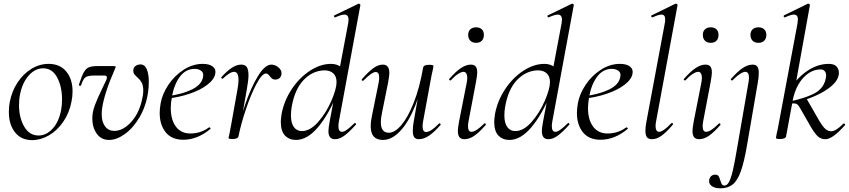

<svg xmlns="http://www.w3.org/2000/svg" viewBox="-20 -745 4601 1040"><path d="M28 -138Q28 -169 33 -193Q44 -251 75 -298Q106 -345 150 -372Q194 -399 243 -399Q305 -399 339 -357.5Q373 -316 373 -250Q373 -222 367 -193Q355 -132 322 -84.5Q289 -37 244.5 -11.5Q200 14 154 14Q95 14 61.5 -28Q28 -70 28 -138ZM311 -149Q316 -173 316 -207Q316 -276 289.5 -325.5Q263 -375 214 -375Q171 -375 136.5 -337Q102 -299 89 -236Q83 -208 83 -176Q83 -108 111 -59.5Q139 -11 189 -11Q231 -11 265 -48Q299 -85 311 -149Z M480 -104Q480 -137 493.5 -174Q507 -211 534 -266Q538 -275 543.5 -286Q549 -297 555 -310Q559 -318 559 -326Q559 -336 545 -336H494Q468 -336 455 -332Q442 -328 434.5 -317.5Q427 -307 419 -283Q418 -280 414 -280Q411 -280 409 -282Q407 -284 408 -288Q423 -334 434 -353.5Q445 -373 460.5 -380Q476 -387 507 -387H596Q607 -387 607 -383Q607 -381 604 -375Q544 -238 533 -157Q531 -146 531 -126Q531 -84 549.5 -60Q568 -36 599 -36Q644 -36 686.5 -80Q729 -124 747 -195Q756 -230 756 -253Q756 -282 747.5 -297.5Q739 -313 726 -324Q715 -334 708.5 -342Q702 -350 702 -362Q702 -379 714 -387.5Q726 -396 741 -396Q764 -396 775 -370Q786 -344 786 -302Q786 -270 782 -245Q771 -170 736.5 -111Q702 -52 657 -19.5Q612 13 571 13Q528 13 504 -21Q480 -55 480 -104Z M845 -133Q845 -155 850 -185Q859 -236 892 -285.5Q925 -335 974.5 -367Q1024 -399 1078 -399Q1114 -399 1132.5 -384.5Q1151 -370 1146 -345Q1140 -314 1102.5 -285.5Q1065 -257 1007.5 -237.5Q950 -218 886 -211L888 -224Q968 -235 1019 -260Q1070 -285 1079 -324Q1081 -334 1081 -338Q1081 -355 1067 -363.5Q1053 -372 1034 -372Q986 -372 954 -329Q922 -286 911 -218Q905 -187 905 -159Q905 -97 932.5 -59.5Q960 -22 1011 -22Q1068 -22 1112 -55H1114Q1117 -55 1119.5 -52Q1122 -49 1119 -46Q1049 12 973 12Q910 12 877.5 -28.5Q845 -69 845 -133Z M1450 -395Q1469 -395 1487 -381Q1505 -367 1505 -348Q1505 -333 1495.5 -323.5Q1486 -314 1472 -314Q1461 -314 1454.5 -318.5Q1448 -323 1441 -333Q1437 -338 1432 -342.5Q1427 -347 1421 -347Q1399 -347 1368.5 -289Q1338 -231 1311 -150Q1284 -69 1272 -7L1262 -8Q1277 -88 1308 -179Q1339 -270 1377 -332.5Q1415 -395 1450 -395ZM1218 2 1223 -21 1233 -74 1266 -259Q1272 -292 1272 -311Q1272 -356 1248 -356Q1226 -356 1187 -319L1185 -318Q1182 -318 1180 -321.5Q1178 -325 1179 -327Q1210 -361 1236 -378Q1262 -395 1287 -395Q1307 -395 1316.5 -382Q1326 -369 1326 -338Q1326 -311 1317 -261L1272 -7Q1269 8 1240 8Q1227 8 1222.5 6.5Q1218 5 1218 2Z M1501 -85Q1501 -96 1505 -126Q1518 -198 1559.5 -261Q1601 -324 1658.5 -361.5Q1716 -399 1773 -399Q1804 -399 1826.5 -382.5Q1849 -366 1852 -332L1810 -246Q1762 -127 1703.5 -57Q1645 13 1583 13Q1547 13 1524 -10.5Q1501 -34 1501 -85ZM1803 -300Q1803 -331 1785.5 -347.5Q1768 -364 1737 -364Q1672 -362 1624 -311Q1576 -260 1560 -166Q1556 -143 1556 -120Q1556 -78 1572 -56.5Q1588 -35 1615 -35Q1660 -35 1703.5 -84.5Q1747 -134 1775 -199Q1803 -264 1803 -300ZM1759 -35Q1759 -51 1766 -89L1866 -619Q1868 -633 1868 -638Q1868 -666 1845 -666Q1829 -666 1796 -651H1794Q1791 -651 1789.5 -656Q1788 -661 1792 -662L1922 -725H1924Q1927 -725 1930 -722Q1933 -719 1932 -717L1816 -89Q1813 -73 1813 -62Q1813 -31 1833 -31Q1853 -31 1899 -77Q1901 -79 1902 -79Q1905 -79 1907.5 -75.5Q1910 -72 1907 -69Q1871 -29 1845 -10Q1819 9 1794 9Q1759 9 1759 -35Z M1988 -61Q1988 -88 1995 -119L2031 -297Q2034 -314 2034 -324Q2034 -355 2015 -355Q1995 -355 1949 -309Q1947 -307 1945 -307Q1942 -307 1940 -310.5Q1938 -314 1941 -317Q1976 -357 2002.5 -376Q2029 -395 2054 -395Q2089 -395 2089 -349Q2089 -334 2082 -297L2050 -138Q2043 -107 2043 -82Q2043 -26 2086 -26Q2119 -26 2154.5 -68Q2190 -110 2221.5 -190Q2253 -270 2272 -379L2285 -378Q2265 -262 2229.5 -173.5Q2194 -85 2148.5 -36Q2103 13 2054 13Q1988 13 1988 -61ZM2216 -35Q2216 -61 2221 -87L2272 -379Q2275 -394 2304 -394Q2328 -394 2328 -388L2324 -365Q2318 -341 2313 -312L2272 -89Q2269 -74 2269 -62Q2269 -30 2288 -30Q2314 -30 2358 -76Q2359 -77 2361 -77Q2364 -77 2366 -73.5Q2368 -70 2366 -68Q2331 -28 2303 -9.5Q2275 9 2249 9Q2232 9 2224 -1.5Q2216 -12 2216 -35Z M2460 -36Q2460 -51 2467 -89L2508 -297Q2511 -312 2511 -324Q2511 -339 2505.5 -347.5Q2500 -356 2491 -356Q2479 -356 2460.5 -344Q2442 -332 2422 -310Q2421 -309 2419 -309Q2416 -309 2413.5 -312.5Q2411 -316 2414 -318Q2449 -358 2477 -376.5Q2505 -395 2530 -395Q2548 -395 2556.5 -385Q2565 -375 2565 -352Q2565 -338 2558 -299L2518 -89Q2515 -73 2515 -62Q2515 -31 2534 -31Q2558 -31 2602 -75Q2604 -77 2606 -77Q2609 -77 2611 -73.5Q2613 -70 2610 -67Q2576 -28 2549 -9.5Q2522 9 2496 9Q2478 9 2469 -1.5Q2460 -12 2460 -36ZM2516 -556Q2516 -575 2527.5 -586Q2539 -597 2559 -597Q2579 -597 2590 -586Q2601 -575 2601 -556Q2601 -536 2590 -524.5Q2579 -513 2559 -513Q2539 -513 2527.5 -524.5Q2516 -536 2516 -556Z M2657 -85Q2657 -96 2661 -126Q2674 -198 2715.5 -261Q2757 -324 2814.5 -361.5Q2872 -399 2929 -399Q2960 -399 2982.5 -382.5Q3005 -366 3008 -332L2966 -246Q2918 -127 2859.5 -57Q2801 13 2739 13Q2703 13 2680 -10.5Q2657 -34 2657 -85ZM2959 -300Q2959 -331 2941.5 -347.5Q2924 -364 2893 -364Q2828 -362 2780 -311Q2732 -260 2716 -166Q2712 -143 2712 -120Q2712 -78 2728 -56.5Q2744 -35 2771 -35Q2816 -35 2859.5 -84.5Q2903 -134 2931 -199Q2959 -264 2959 -300ZM2915 -35Q2915 -51 2922 -89L3022 -619Q3024 -633 3024 -638Q3024 -666 3001 -666Q2985 -666 2952 -651H2950Q2947 -651 2945.5 -656Q2944 -661 2948 -662L3078 -725H3080Q3083 -725 3086 -722Q3089 -719 3088 -717L2972 -89Q2969 -73 2969 -62Q2969 -31 2989 -31Q3009 -31 3055 -77Q3057 -79 3058 -79Q3061 -79 3063.5 -75.5Q3066 -72 3063 -69Q3027 -29 3001 -10Q2975 9 2950 9Q2915 9 2915 -35Z M3105 -133Q3105 -155 3110 -185Q3119 -236 3152 -285.5Q3185 -335 3234.5 -367Q3284 -399 3338 -399Q3374 -399 3392.5 -384.5Q3411 -370 3406 -345Q3400 -314 3362.5 -285.5Q3325 -257 3267.5 -237.5Q3210 -218 3146 -211L3148 -224Q3228 -235 3279 -260Q3330 -285 3339 -324Q3341 -334 3341 -338Q3341 -355 3327 -363.5Q3313 -372 3294 -372Q3246 -372 3214 -329Q3182 -286 3171 -218Q3165 -187 3165 -159Q3165 -97 3192.5 -59.5Q3220 -22 3271 -22Q3328 -22 3372 -55H3374Q3377 -55 3379.5 -52Q3382 -49 3379 -46Q3309 12 3233 12Q3170 12 3137.5 -28.5Q3105 -69 3105 -133Z M3476 -37Q3476 -58 3482 -89L3581 -619Q3583 -627 3583 -641Q3583 -666 3563 -666Q3547 -666 3515 -651H3513Q3509 -651 3507.5 -656Q3506 -661 3510 -662L3639 -725H3641Q3645 -725 3648 -722Q3651 -719 3650 -717L3534 -89Q3531 -74 3531 -62Q3531 -47 3536 -39Q3541 -31 3550 -31Q3572 -31 3616 -77Q3618 -79 3620 -79Q3623 -79 3625 -75.5Q3627 -72 3624 -69Q3590 -29 3563.5 -10Q3537 9 3512 9Q3493 9 3484.5 -1.5Q3476 -12 3476 -37Z M3731 -36Q3731 -51 3738 -89L3779 -297Q3782 -312 3782 -324Q3782 -339 3776.5 -347.5Q3771 -356 3762 -356Q3750 -356 3731.5 -344Q3713 -332 3693 -310Q3692 -309 3690 -309Q3687 -309 3684.5 -312.5Q3682 -316 3685 -318Q3720 -358 3748 -376.5Q3776 -395 3801 -395Q3819 -395 3827.5 -385Q3836 -375 3836 -352Q3836 -338 3829 -299L3789 -89Q3786 -73 3786 -62Q3786 -31 3805 -31Q3829 -31 3873 -75Q3875 -77 3877 -77Q3880 -77 3882 -73.5Q3884 -70 3881 -67Q3847 -28 3820 -9.5Q3793 9 3767 9Q3749 9 3740 -1.5Q3731 -12 3731 -36ZM3787 -556Q3787 -575 3798.5 -586Q3810 -597 3830 -597Q3850 -597 3861 -586Q3872 -575 3872 -556Q3872 -536 3861 -524.5Q3850 -513 3830 -513Q3810 -513 3798.5 -524.5Q3787 -536 3787 -556Z M3821 237Q3821 220 3830.5 210.5Q3840 201 3854 201Q3867 201 3872 208.5Q3877 216 3882 233Q3886 247 3890.5 253.5Q3895 260 3904 260Q3918 260 3928.5 241Q3939 222 3949 180.5Q3959 139 3972 61L4034 -297Q4037 -312 4037 -324Q4037 -356 4017 -356Q4006 -356 3987.5 -344Q3969 -332 3948 -310Q3947 -309 3945 -309Q3942 -309 3939.5 -312.5Q3937 -316 3940 -318Q3975 -358 4003 -376.5Q4031 -395 4057 -395Q4074 -395 4082 -384.5Q4090 -374 4090 -351Q4090 -325 4085 -299L4027 38Q4011 132 3993 182.5Q3975 233 3949 254Q3923 275 3882 275Q3853 275 3837 264Q3821 253 3821 237ZM4045 -556Q4045 -575 4056.5 -586Q4068 -597 4088 -597Q4108 -597 4119.5 -586Q4131 -575 4131 -556Q4131 -536 4119.5 -524.5Q4108 -513 4088 -513Q4068 -513 4056.5 -524.5Q4045 -536 4045 -556Z M4183 2 4187 -21Q4193 -45 4198 -74L4300 -619Q4302 -635 4302 -640Q4302 -666 4280 -666Q4264 -666 4232 -651H4230Q4226 -651 4225 -655.5Q4224 -660 4227 -662L4356 -725H4358Q4362 -725 4365 -722Q4368 -719 4367 -717L4275 -207L4238 -7Q4237 0 4228.5 4Q4220 8 4206 8Q4183 8 4183 2ZM4372 -58 4314 -159Q4306 -174 4298.5 -179.5Q4291 -185 4280 -185Q4271 -185 4257 -182L4348 -212L4417 -92Q4437 -58 4451.5 -46Q4466 -34 4482 -34Q4508 -34 4548 -75Q4549 -76 4551 -76Q4555 -76 4557 -72.5Q4559 -69 4557 -67Q4490 9 4451 9Q4428 9 4411.5 -5Q4395 -19 4372 -58ZM4453 -321Q4455 -331 4455 -335Q4455 -351 4447 -360Q4439 -369 4425 -369Q4374 -369 4332.5 -325Q4291 -281 4275 -207L4248 -243Q4285 -312 4345 -355.5Q4405 -399 4469 -399Q4499 -399 4511.5 -384.5Q4524 -370 4524 -350Q4524 -301 4450.5 -254.5Q4377 -208 4257 -182V-195Q4357 -217 4400.5 -244.5Q4444 -272 4453 -321Z"/></svg>

Font: Cormorant Garamond
Style: Italic
Weight: 400
Italic angle: -10°
Designer: Christian Thalmann (Catharsis Fonts)
Foundry: Catharsis Fonts
Version: Version 4.000